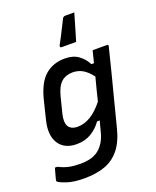

<svg xmlns="http://www.w3.org/2000/svg" viewBox="-195 -896 972 1198"><g transform="rotate(-20 291.0 -297.5)"><path d="M300 -618Q293 -618 291 -622.5Q289 -627 292 -633Q310 -666 320.5 -686.5Q331 -707 341.5 -728.5Q352 -750 370 -785Q377 -795 388 -795H448Q437 -757 429.5 -731Q422 -705 414.5 -680Q407 -655 396 -618ZM293 -545Q348 -545 383 -519.5Q418 -494 438 -455H455Q460 -475 465 -494.5Q470 -514 475 -534H570Q581 -534 578 -523Q556 -433 535.5 -353.5Q515 -274 494.5 -194.5Q474 -115 451 -25Q430 59 390 108.5Q350 158 291.5 179Q233 200 154 200Q85 200 40 185Q-5 170 -16 159Q-19 154 -17 148Q-12 128 -7.5 112Q-3 96 3 74H19Q54 92 86.5 99Q119 106 162 106Q206 106 238.5 95.5Q271 85 295 62Q314 43 327.5 18Q341 -7 350 -44Q354 -61 358.5 -76.5Q363 -92 367 -107H349Q321 -67 279.5 -42Q238 -17 183 -17Q101 -17 65 -73.5Q29 -130 53 -226L83 -348Q110 -455 163 -500Q216 -545 293 -545ZM172 -135Q190 -117 225 -117Q268 -117 310.5 -142Q353 -167 396 -221Q405 -258 414.5 -295.5Q424 -333 435 -374Q404 -414 374.5 -430.5Q345 -447 309 -447Q264 -447 234.5 -421Q205 -395 189 -333L162 -226Q154 -192 157 -169.5Q160 -147 172 -135Z"/></g></svg>

Font: Recursive Sn Lnr St Med
Style: Italic
Weight: 500
Italic angle: -15°
Version: Version 1.079;hotconv 1.0.112;makeotfexe 2.5.65598; ttfautoh